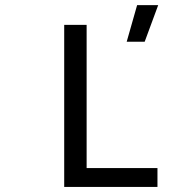

<svg xmlns="http://www.w3.org/2000/svg" viewBox="-139 -736 709 756"><path d="M481 0H113.8V-638.2H202.1V-74.2H481ZM483.9 -715.8 430.7 -571.8H359.9L400.9 -715.8ZM-119.1 -490.2Z"/></svg>

Font: Code New Roman
Style: Regular
Weight: 400
Monospace: yes
Designer: Sam Radian
Foundry: Code New Roman
Version: Version 2.00 November 29, 2014